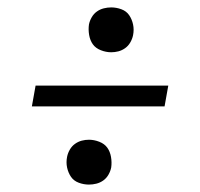

<svg xmlns="http://www.w3.org/2000/svg" viewBox="-20 -599 540 518"><path d="M280 -458Q266 -458 252 -463.5Q238 -469 230.5 -479.5Q223 -490 220.5 -504.5Q218 -519 220 -533Q222 -543 227.5 -552.5Q233 -562 241.5 -568Q250 -574 260 -576.5Q270 -579 280 -579Q294 -579 307.5 -574Q321 -569 328.5 -558Q336 -547 339 -533Q342 -519 339 -504Q337 -494 331.5 -484.5Q326 -475 317.5 -469Q309 -463 299.5 -460.5Q290 -458 280 -458ZM66 -312 76 -368H434L424 -312ZM220 -101Q206 -101 192.5 -106Q179 -111 171.5 -122Q164 -133 161 -147Q158 -161 161 -176Q163 -186 168.5 -195.5Q174 -205 182.5 -211Q191 -217 200.5 -219.5Q210 -222 220 -222Q234 -222 248 -216.5Q262 -211 269.5 -200.5Q277 -190 279.5 -175.5Q282 -161 280 -147Q278 -137 272.5 -127.5Q267 -118 258.5 -112Q250 -106 240 -103.5Q230 -101 220 -101Z"/></svg>

Font: Iosevka Curly Slab Light
Style: Italic
Weight: 300
Italic angle: -9°
Monospace: yes
Designer: Belleve Invis
Foundry: Belleve Invis
Version: Version 22.1.2; ttfautohint (v1.8.4)